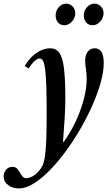

<svg xmlns="http://www.w3.org/2000/svg" viewBox="-136 -806 626 1080"><path d="M-29.5 254Q-64.5 254 -90 235.2Q-115.5 216.5 -115.5 186.5Q-115.5 164.5 -101.5 148.5Q-87.5 132.5 -66.5 132.5Q-49.5 132.5 -40.2 142Q-31 151.5 -24.2 164.2Q-17.5 177 -9.2 186.8Q-1 196.5 13.5 196.5Q23.5 196.5 42.8 188Q62 179.5 83.5 155Q94.5 142.5 102.5 126.8Q110.5 111 115.8 80.5Q121 50 123.8 -7Q126.5 -64 126.5 -159.5Q126.5 -257 124.5 -319Q122.5 -381 118 -415.5Q113.5 -450 106 -463.5Q98.5 -477 87 -477Q62 -477 24.5 -420.5L3 -435Q30 -481.5 68.8 -508Q107.5 -534.5 146.5 -534.5Q179 -534.5 197.5 -509.2Q216 -484 223.8 -422.5Q231.5 -361 231.5 -252Q231.5 -206 228 -144.8Q224.5 -83.5 218.5 -9L222 -7Q264 -66 292.8 -129Q321.5 -192 336.5 -251.8Q351.5 -311.5 351.5 -360.5Q351.5 -395.5 347.2 -418.8Q343 -442 343 -466Q343 -496.5 357.8 -515.5Q372.5 -534.5 396.5 -534.5Q447.5 -534.5 447.5 -452Q447.5 -404 430.8 -343Q414 -282 384.2 -214.8Q354.5 -147.5 315.8 -80.5Q277 -13.5 232.8 46.5Q188.5 106.5 142.5 153.2Q96.5 200 52.5 227Q8.5 254 -29.5 254ZM385.5 -664Q362.5 -664 349 -679.5Q335.5 -695 335.5 -719.5Q335.5 -746 353.5 -765.8Q371.5 -785.5 395 -785.5Q415.5 -785.5 431 -770.2Q446.5 -755 446.5 -732Q446.5 -706 427.8 -685Q409 -664 385.5 -664ZM226.5 -664Q203.5 -664 190.2 -679.5Q177 -695 177 -719.5Q177 -746 194.8 -765.8Q212.5 -785.5 236 -785.5Q256.5 -785.5 272 -770.2Q287.5 -755 287.5 -732Q287.5 -706 268.8 -685Q250 -664 226.5 -664Z"/></svg>

Font: Libre Caslon Condensed SemiBold Italic
Style: Regular
Weight: 600
Italic angle: -22.583°
Designer: Pablo Impallari, Rodrigo Fuenzalida, Katja Schimmel, Ertekin Erdin
Foundry: Pablo Impallari, Rodrigo Fuenzalida
Version: Version 2.000; ttfautohint (v1.8.4.7-5d5b);gftools[0.9.33]